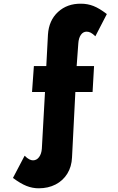

<svg xmlns="http://www.w3.org/2000/svg" viewBox="-20 -817 640 1037"><path d="M189 200Q240 200 280 179.5Q320 159 343.5 121Q367 83 369 33L387 -320H480L488 -460H394L403 -583Q405 -612 417 -629Q429 -646 448 -646Q459 -646 470 -640.5Q481 -635 495 -621L557 -741Q517 -772 485 -784.5Q453 -797 418 -797Q343 -798 293.5 -752.5Q244 -707 239 -630L230 -460H163L153 -320H223L206 -14Q204 14 191 31.5Q178 49 158 49Q149 49 138 43.5Q127 38 113 24L50 144Q90 174 122.5 187Q155 200 189 200Z"/></svg>

Font: Jost ExtraBold
Style: Regular
Weight: 800
Version: Version 3.710